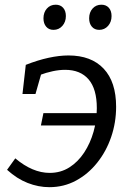

<svg xmlns="http://www.w3.org/2000/svg" viewBox="-20 -767 548 796"><path d="M9.3 -63 43.4 -110.5Q115 -50.2 186 -50.2Q231.6 -50.2 267.5 -73Q303.5 -95.8 329 -134.6Q354.4 -173.4 367.9 -221Q381.4 -268.7 381.4 -318.6Q381.4 -398.2 347.3 -437.9Q313.2 -477.5 249.9 -477.5Q225.6 -477.5 198.8 -471.8Q172 -466.2 142.7 -455.2L152.4 -465.9L127.1 -377.3H73.2L86.9 -498.1Q136.6 -517.7 181.3 -527.4Q225.9 -537.1 263.9 -537.1Q358.3 -537.1 409.9 -482.2Q461.4 -427.3 461.4 -324.3Q461.4 -259 440.9 -199.1Q420.4 -139.3 383 -92.5Q345.7 -45.6 295.2 -18.3Q244.7 9 184.7 9Q139.3 9 94.6 -8.5Q49.9 -26 9.3 -63ZM149.6 -246.9 160 -298.1H420.2L412.2 -246.9ZM201.9 -643.2Q182.5 -643.2 171.4 -656.4Q160.2 -669.6 160.2 -691Q160.2 -715.7 174.4 -731.6Q188.6 -747.5 211 -747.5Q230.3 -747.5 241.7 -734.8Q253.1 -722.1 253.1 -700.4Q253.1 -676 238.5 -659.6Q224 -643.2 201.9 -643.2ZM391.4 -643.2Q372 -643.2 360.8 -656.4Q349.6 -669.6 349.6 -691Q349.6 -715.7 363.8 -731.6Q378 -747.5 400.4 -747.5Q419.8 -747.5 431.2 -734.8Q442.5 -722.1 442.5 -700.4Q442.5 -676 428 -659.6Q413.4 -643.2 391.4 -643.2Z"/></svg>

Font: Bitter Thin
Style: Italic
Weight: 100
Italic angle: -9°
Designer: Sol Matas, and Bitter project Authors
Foundry: Sol Matas
Version: Version 2.002